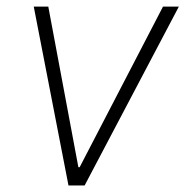

<svg xmlns="http://www.w3.org/2000/svg" viewBox="-20 -566 566 586"><path d="M525.9 -545.9 238.3 0H189L83 -545.9H127.4L219.2 -55.7H223.1L477.5 -545.9Z"/></svg>

Font: Inter Tight ExtraLight
Style: Italic
Weight: 250
Italic angle: -9.39999°
Designer: Rasmus Andersson
Foundry: rsms
Version: Version 3.004